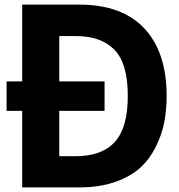

<svg xmlns="http://www.w3.org/2000/svg" viewBox="-20 -820 783 840"><path d="M77.1 0V-799.8H327.1Q513.7 -799.8 611.3 -695.8Q709 -591.8 709 -400.4Q709 -338.9 698.7 -285.2Q688.5 -231.4 661.6 -177.7Q634.8 -124 593.3 -85.9Q551.8 -47.9 483.4 -23.9Q415 0 327.1 0ZM239.3 -136.7H311.5Q425.8 -136.7 482.4 -199.2Q539.1 -261.7 539.1 -400.4Q539.1 -543 480.5 -602.5Q421.9 -662.1 313.5 -662.1H239.3ZM8.8 -335V-463.9H437.5V-335Z"/></svg>

Font: Gothic A1 Black
Style: Regular
Weight: 900
Version: Version 2.50